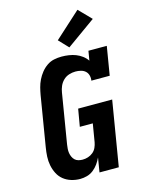

<svg xmlns="http://www.w3.org/2000/svg" viewBox="-144 -1079 888 1172"><g transform="rotate(-15 300.0 -493.0)"><path d="M214 8Q185 8 157.5 -0.5Q130 -9 109 -26Q88 -43 75.5 -67.5Q63 -92 57.5 -119.5Q52 -147 53.5 -176Q55 -205 60 -234L112 -549Q116 -572 122 -595.5Q128 -619 139 -641.5Q150 -664 166 -684Q182 -704 203 -718.5Q224 -733 248 -738Q272 -743 296 -743Q319 -743 342 -739.5Q365 -736 385.5 -728Q406 -720 424 -706.5Q442 -693 454 -675L464 -735H580L550 -554H434Q437 -571 432.5 -587.5Q428 -604 416 -614.5Q404 -625 387.5 -629Q371 -633 354 -633Q334 -633 313.5 -626.5Q293 -620 277.5 -605Q262 -590 253.5 -570.5Q245 -551 242 -531L190 -216Q188 -203 187 -189.5Q186 -176 188 -163Q190 -150 195.5 -138Q201 -126 210 -117.5Q219 -109 232 -105.5Q245 -102 258 -102Q276 -102 293 -107.5Q310 -113 324 -124.5Q338 -136 345.5 -152.5Q353 -169 356 -186L375 -300H293L312 -410H527L459 0H337L352 -91Q343 -71 329.5 -52Q316 -33 297.5 -18.5Q279 -4 257 2Q235 8 214 8ZM357 -785 300 -845 464 -994 540 -916Z"/></g></svg>

Font: Iosevka Slab XBdExObl
Style: Regular
Weight: 800
Width: 7
Italic angle: -9°
Monospace: yes
Designer: Belleve Invis
Foundry: Belleve Invis
Version: Version 11.1.0; ttfautohint (v1.8.3)